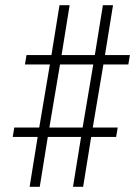

<svg xmlns="http://www.w3.org/2000/svg" viewBox="-20 -737 540 739"><path d="M94 -18 125 -210H29L35 -246H131L172 -489H76L82 -525H178L209 -717H248L217 -525H345L376 -717H415L384 -525H480L474 -489H378L337 -246H433L427 -210H331L300 -18H261L292 -210H164L133 -18ZM298 -246 339 -489H211L170 -246Z"/></svg>

Font: Iosevka Extralight Oblique
Style: Regular
Weight: 200
Italic angle: -9°
Monospace: yes
Designer: Belleve Invis
Foundry: Belleve Invis
Version: Version 32.5.0; ttfautohint (v1.8.4)